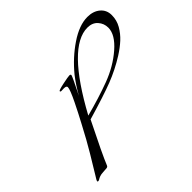

<svg xmlns="http://www.w3.org/2000/svg" viewBox="-204 -1138 1423 1423"><g transform="rotate(-45 507.0 -427.0)"><path d="M364 -364Q510 -402 630.5 -447Q751 -492 840.5 -569.5Q930 -647 930 -720Q930 -764 901 -797Q872 -830 820 -830Q617 -830 364 -364ZM378 -635 352 -634Q342 -634 342 -641.5Q342 -649 401.5 -661.5Q461 -674 474.5 -674Q488 -674 488 -665Q488 -656 418 -516Q457 -587 506 -650Q587 -749 688.5 -817.5Q790 -886 876 -886Q937 -886 975.5 -853.5Q1014 -821 1014 -767.5Q1014 -714 988 -669Q962 -624 924 -589Q886 -554 834 -521Q743 -464 646.5 -426.5Q550 -389 356 -332Q232 -84 200 -4Q196 6 183 7.5Q170 9 146.5 10Q123 11 108.5 16.5Q94 22 87 27Q80 32 73 32Q66 32 66 27.5Q66 23 72 12Q78 2 88 -14Q191 -182 227 -248Q263 -314 286 -357.5Q309 -401 325 -432Q341 -463 362 -506Q406 -596 406 -620Q406 -635 378 -635Z"/></g></svg>

Font: Miama
Style: Regular
Weight: 400
Italic angle: 16.5°
Designer: Linus Romer
Foundry: Linus Romer
Version: 0.32